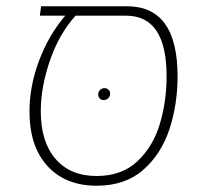

<svg xmlns="http://www.w3.org/2000/svg" viewBox="-20 -580 645 612"><path d="M546 -337Q546 -247 520 -168Q494 -89 436.5 -38.5Q379 12 288 12Q189 12 131.5 -50.5Q74 -113 74 -225Q74 -305 104.5 -386.5Q135 -468 188 -530H107L111 -560H385Q546 -560 546 -337ZM511 -337Q511 -530 382 -530H221Q169 -473 139.5 -388Q110 -303 110 -225Q110 -128 157 -73.5Q204 -19 288 -19Q368 -19 418 -66Q468 -113 489.5 -185Q511 -257 511 -337ZM331 -281Q331 -289 326 -294Q321 -299 313 -299Q304 -299 298.5 -293Q293 -287 293 -279Q293 -271 298 -266Q303 -261 311 -261Q319 -261 325 -267Q331 -273 331 -281Z"/></svg>

Font: FiraGO UltraLight
Style: Italic
Weight: 200
Italic angle: -8°
Designer: bBox Type GmbH
Foundry: bBox Type GmbH
Version: Version 1.001